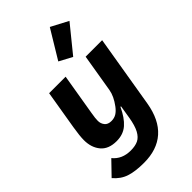

<svg xmlns="http://www.w3.org/2000/svg" viewBox="-300 -897 1201 1201"><g transform="rotate(-45 300.0 -297.0)"><path d="M6 136 93 46Q136 99 213 99Q253 99 279 86.5Q305 74 323 40.5Q341 7 351 -54L365 -140H360Q329 -73 290 -39Q251 -5 192 -5Q121 -5 86 -47Q51 -89 51 -154Q51 -192 62 -258L105 -516H251L205 -241L204 -234Q198 -202 198 -178Q198 -154 212.5 -135.5Q227 -117 258 -117Q283 -117 302 -128.5Q321 -140 339 -164Q378 -216 386 -264L428 -516H574L494 -36Q473 88 403 150Q333 212 217 212Q141 212 92 196Q43 180 6 136ZM372 -570 286 -616 401 -806 515 -746Z"/></g></svg>

Font: iA Writer Mono V
Style: Regular
Weight: 400
Italic angle: -9.5°
Designer: Mike Abbink, Paul van der Laan, Pieter van Rosmalen
Foundry: Bold Monday
Version: Version 2.000